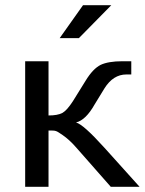

<svg xmlns="http://www.w3.org/2000/svg" viewBox="-20 -720 558 740"><path d="M77 0H167V-217C198 -217 195 -217 222 -199C238 -188 256 -172 275 -150L407 0H518L383 -150C328 -211 292 -243 273 -248C298 -254 322 -277 345 -318L383 -380C405 -415 433 -433 467 -433H486V-484H452C415 -484 387 -479 368 -470C348 -460 329 -440 310 -409L261 -330C246 -307 233 -292 221 -285C208 -278 190 -275 167 -275V-484H77ZM409 -700H300L210 -573H284Z"/></svg>

Font: Gamestation Text
Style: Bold
Weight: 400
Designer: Jonas Hecksher
Foundry: Jonas Hecksher, Playtypeª, e-types AS
Version: Version 1.003